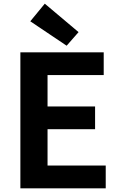

<svg xmlns="http://www.w3.org/2000/svg" viewBox="-20 -1026 655 1046"><path d="M91 0H556V-124H239V-322H498V-446H239V-617H545V-741H91ZM343 -777 408 -851 224 -1006 145 -910Z"/></svg>

Font: Noto Sans TC
Style: Bold
Weight: 700
Designer: Ryoko NISHIZUKA 西塚涼子 (kana, bopomofo & ideographs); Paul D. Hunt (Latin, Greek & Cyrillic); Sandoll Communications 산돌커뮤니
Foundry: Adobe
Version: Version 2.004;hotconv 1.0.118;makeotfexe 2.5.65603